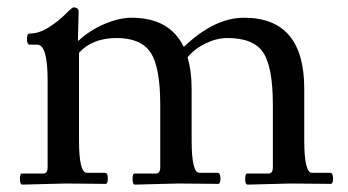

<svg xmlns="http://www.w3.org/2000/svg" viewBox="-20 -498 942 520"><path d="M193 -466 191 -388H193Q223 -416 263 -433Q303 -450 336 -450Q439 -450 477 -372H479Q561 -450 641 -450Q804 -450 804 -258V-118Q804 -30 825 -30H874Q882 -30 882 -15Q882 0 876 0Q876 0 767 -1L651 2Q644 2 644 -13Q644 -28 649 -28H707Q719 -28 719 -45V-214Q719 -316 693 -355.5Q667 -395 596 -395Q567 -395 537 -380.5Q507 -366 488 -343Q499 -305 499 -258V-118Q499 -30 520 -30H569Q577 -30 577 -15Q577 0 571 0L462 -1L346 2Q339 2 339 -13Q339 -28 344 -28H402Q414 -28 414 -45V-214Q414 -316 388 -355.5Q362 -395 296 -395Q230 -395 194 -355V-118Q194 -30 215 -30H264Q272 -30 272 -15Q272 0 266 0L157 -1L41 2Q34 2 34 -13Q34 -28 39 -28H97Q109 -28 109 -45V-280Q109 -377 81 -377H61Q53 -377 53 -392Q53 -407 59 -407Q86 -407 113 -424.5Q140 -442 157.5 -460Q175 -478 179 -478Q193 -478 193 -466Z"/></svg>

Font: Sedan
Style: Regular
Weight: 400
Designer: Sebastian Salazar
Foundry: Sebastian Salazar
Version: Version 1.001